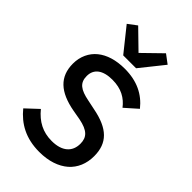

<svg xmlns="http://www.w3.org/2000/svg" viewBox="-282 -1051 1161 1161"><g transform="rotate(45 299.0 -470.0)"><path d="M295 12C178 12 99 -34 40 -106L118 -179C167 -119 225 -88 301 -88C390 -88 436 -131 436 -199C436 -254 408 -284 327 -300L265 -311C129 -336 61 -398 61 -510C61 -571 86 -623 128 -657C170 -691 230 -710 305 -710C410 -710 486 -672 541 -603L462 -533C426 -580 376 -610 299 -610C219 -610 173 -577 173 -516C173 -457 208 -433 284 -418L346 -405C486 -378 548 -317 548 -205C548 -140 525 -86 482 -48C438 -10 375 12 295 12ZM241 -760 121 -910 177 -952 296 -836 415 -952 471 -910 351 -760Z"/></g></svg>

Font: Plexus Sans Medium
Style: Regular
Weight: 500
Version: Version 2.001;PS 002.001;hotconv 1.0.70;makeotf.lib2.5.58329